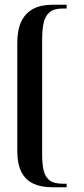

<svg xmlns="http://www.w3.org/2000/svg" viewBox="-20 -755 355 811"><path d="M201.2 36H261.5V21H244.8Q207 21 188.4 5.9Q169.8 -9.2 163.9 -37.1Q158 -65 158 -102V-588.5Q158 -627 163.9 -656.4Q169.8 -685.8 188.4 -702.4Q207 -719 244.8 -719H261.5V-735H201.2Q153.2 -735 120.2 -717.5Q87.2 -700 70.1 -664.6Q53 -629.2 53 -575.2V-116.2Q53 -63.2 70.1 -29.2Q87.2 4.8 120.2 20.4Q153.2 36 201.2 36Z"/></svg>

Font: Emberly Black
Style: Regular
Weight: 900
Designer: Rajesh Rajput
Foundry: Rajesh Rajput
Version: Version 1.000